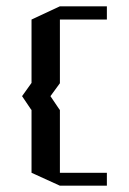

<svg xmlns="http://www.w3.org/2000/svg" viewBox="-20 -582 409 609"><path d="M170 -234V-34H319V7H227H170L80 -34V-234H79L50 -277L80 -319V-520L170 -562H319V-520H170V-319V-318L140 -277L169 -234Z"/></svg>

Font: Frankia
Style: Regular
Weight: 400
Version: Version 001.000